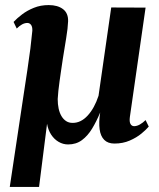

<svg xmlns="http://www.w3.org/2000/svg" viewBox="-20 -555 628 757"><path d="M134 182H18.5L72 -174Q81 -233 88 -279.5Q95 -326 99.8 -363.8Q104.5 -401.5 107.5 -434Q108 -450 102.2 -457.2Q96.5 -464.5 88 -464.5Q77.5 -464.5 67 -458.8Q56.5 -453 46 -442.5L33.5 -468.5Q47 -483 67 -498.2Q87 -513.5 113.5 -524.2Q140 -535 172 -535Q207.5 -535 228.5 -519Q249.5 -503 248.5 -471Q247.5 -444 241 -405Q234.5 -366 228 -325Q224 -299 220.8 -276.5Q217.5 -254 214.8 -234.5Q212 -215 210.2 -197.5Q208.5 -180 207.5 -164.5Q207.5 -144 211.2 -126.8Q215 -109.5 222.5 -97Q230 -84.5 240.8 -77.5Q251.5 -70.5 266 -70.5Q298.5 -70 325.5 -99.2Q352.5 -128.5 368.5 -177.5L418.5 -525.5L554 -525L492 -93.5Q489.5 -75 494.5 -66.2Q499.5 -57.5 509 -57.5Q519.5 -57.5 531.5 -64.2Q543.5 -71 554 -81.5L566.5 -56Q557 -44.5 537.8 -28.5Q518.5 -12.5 491.5 -0.8Q464.5 11 431 11Q405.5 11 391 -3.5Q376.5 -18 372.8 -45.2Q369 -72.5 375 -111.5Q360.5 -76.5 343.2 -48Q326 -19.5 303 -2.5Q280 14.5 248.5 14.5Q228.5 14.5 211 4.2Q193.5 -6 181.5 -24.5Q169.5 -43 165.5 -67Z"/></svg>

Font: Merriweather 96pt
Style: Bold Italic
Weight: 700
Italic angle: -7.8°
Version: Version 2.101